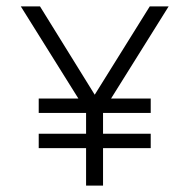

<svg xmlns="http://www.w3.org/2000/svg" viewBox="-20 -590 591 600"><path d="M45 -570 225 -282H101V-237H249V-172H101V-127H249V-10H302V-127H451V-172H302V-237H451V-282H327L507 -570H448L276 -294L105 -570Z"/></svg>

Font: Charger Sport
Style: ExLit
Weight: 200
Designer: Jasper
Foundry: Cannot Into Space Fonts
Version: Version 1.1